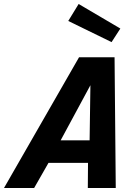

<svg xmlns="http://www.w3.org/2000/svg" viewBox="-60 -942 694 962"><path d="M183 -126 111 0H-40L336 -655H514L520 0H380L381 -126ZM393 -515 244 -239H389ZM334 -922 543 -799 499 -731 282 -837Z"/></svg>

Font: Intel One Mono
Style: Bold Italic
Weight: 700
Italic angle: -16°
Monospace: yes
Designer: Fred Shallcrass
Foundry: Frere-Jones Type LLC
Version: Version 1.400;hotconv 1.1.0;makeotfexe 2.6.0;FJTRelease1.4